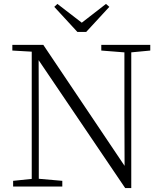

<svg xmlns="http://www.w3.org/2000/svg" viewBox="-20 -952 828 980"><path d="M273 -932 421 -818H374L521 -932L538 -917L420 -789H375L257 -917ZM47 0V-29L153 -40H172L298 -29V0ZM142 0V-701H177L178 -343V0ZM497 -694V-723H747V-694L642 -684H624ZM619 8 169 -657 167 -658 147 -688 43 -694V-723H201L633 -80L616 -74L615 -373V-723H650V8Z"/></svg>

Font: Source Han Serif JP VF
Style: Regular
Weight: 250
Designer: Ryoko NISHIZUKA 西塚涼子 (kana & ideographs); Frank Grießhammer (Latin, Greek & Cyrillic); Wenlong ZHANG 张文龙 (bopomofo); San
Foundry: Adobe
Version: Version 2.001;hotconv 1.1.0;makeotfexe 2.6.0